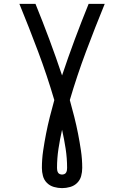

<svg xmlns="http://www.w3.org/2000/svg" viewBox="-20 -755 640 990"><path d="M300 215Q279 215 258 209Q237 203 222 188Q207 173 201.5 152.5Q196 132 196 111Q196 66 202.5 22Q209 -22 217.5 -65.5Q226 -109 237 -152.5Q248 -196 260 -239Q223 -365 176.5 -489Q130 -613 80 -735H163Q200 -644 234.5 -551.5Q269 -459 300 -366Q331 -459 365.5 -551.5Q400 -644 437 -735H520Q470 -613 423.5 -489Q377 -365 340 -239Q352 -196 363 -152.5Q374 -109 382.5 -65.5Q391 -22 397.5 22Q404 66 404 111Q404 132 398.5 152.5Q393 173 378 188Q363 203 342 209Q321 215 300 215ZM300 145Q306 145 312 142.5Q318 140 321 134.5Q324 129 325 123Q326 117 326 111Q326 61 318.5 12Q311 -37 300 -86Q289 -37 281.5 12Q274 61 274 111Q274 117 275 123Q276 129 279 134.5Q282 140 288 142.5Q294 145 300 145Z"/></svg>

Font: Iosevka SS04 Extended
Style: Regular
Weight: 400
Width: 7
Monospace: yes
Designer: Belleve Invis
Foundry: Belleve Invis
Version: Version 19.0.0; ttfautohint (v1.8.4)